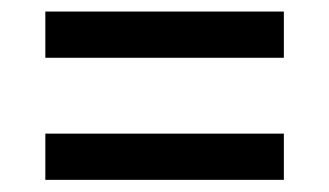

<svg xmlns="http://www.w3.org/2000/svg" viewBox="-20 -472 556 324"><path d="M459 -168.5H56.5V-246.5H459ZM459 -374.5H56.5V-452.5H459Z"/></svg>

Font: Anek Devanagari Medium Medium
Style: Regular
Weight: 500
Version: Version 1.003